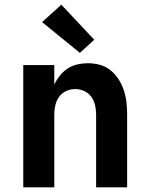

<svg xmlns="http://www.w3.org/2000/svg" viewBox="-20 -797 640 817"><path d="M79 0V-520H211V-437Q221 -458 235 -475.5Q249 -493 268 -505.5Q287 -518 309.5 -523Q332 -528 354 -528Q380 -528 405.5 -521Q431 -514 451 -497.5Q471 -481 485 -459Q499 -437 507 -412.5Q515 -388 518 -362Q521 -336 521 -310V0H389V-310Q389 -330 384.5 -349.5Q380 -369 368.5 -385Q357 -401 338.5 -409.5Q320 -418 300 -418Q280 -418 261.5 -409.5Q243 -401 231.5 -385Q220 -369 215.5 -349.5Q211 -330 211 -310V0ZM320 -572 159 -703 241 -777 381 -628Z"/></svg>

Font: Iosevka Custom XBdEx
Style: Regular
Weight: 800
Width: 7
Monospace: yes
Designer: Belleve Invis
Foundry: Belleve Invis
Version: Version 11.2.4; ttfautohint (v1.8.4)